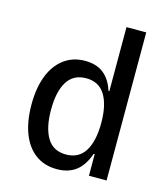

<svg xmlns="http://www.w3.org/2000/svg" viewBox="-107 -790 774 883"><g transform="rotate(15 279.5 -348.0)"><path d="M245 9Q185 9 142.5 -22.5Q100 -54 78 -112Q56 -170 56 -249Q56 -327 78 -384.5Q100 -442 142.5 -474Q185 -506 243 -506Q297 -506 331 -479.5Q365 -453 382 -400H386V-705H480V0H396V-103H391Q371 -45 335 -18Q299 9 245 9ZM268 -67Q329 -67 358.5 -115Q388 -163 388 -249Q388 -335 358.5 -382.5Q329 -430 269 -430Q208 -430 178.5 -382.5Q149 -335 149 -249Q149 -163 178 -115Q207 -67 268 -67Z"/></g></svg>

Font: Nunito Sans 7pt Condensed Medium
Style: Regular
Weight: 500
Width: 3
Designer: Vernon Adams
Foundry: Vernon Adams
Version: Version 3.101;gftools[0.9.27]